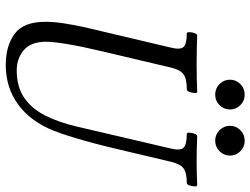

<svg xmlns="http://www.w3.org/2000/svg" viewBox="-124 -754 890 683"><g transform="rotate(90 321.5 -412.0)"><path d="M210 13Q143 13 100 -18.5Q57 -50 57 -128Q57 -157 62 -190.5Q67 -224 76 -266L149 -575Q157 -608 146.5 -619.5Q136 -631 98 -631Q94 -631 94 -640.5Q94 -650 97.5 -659Q101 -668 105 -668Q131 -667 156 -666.5Q181 -666 206 -666Q231 -666 256 -666.5Q281 -667 306 -668Q311 -668 310.5 -659Q310 -650 306.5 -640.5Q303 -631 298 -631Q260 -631 244 -619.5Q228 -608 220 -575L163 -334Q145 -258 136.5 -207Q128 -156 128 -130Q128 -77 157.5 -51.5Q187 -26 230 -26Q288 -26 327 -52.5Q366 -79 390.5 -127.5Q415 -176 430 -241L508 -575Q516 -608 505 -619.5Q494 -631 455 -631Q451 -631 451.5 -640.5Q452 -650 455.5 -659Q459 -668 463 -668Q486 -667 507.5 -666.5Q529 -666 551 -666Q573 -666 594.5 -666.5Q616 -667 638 -668Q643 -668 642.5 -659Q642 -650 639 -640.5Q636 -631 631 -631Q594 -631 578.5 -619.5Q563 -608 555 -575L521 -431Q499 -334 479.5 -265.5Q460 -197 445 -159Q413 -77 352.5 -32Q292 13 210 13ZM316 -732Q294 -732 278.5 -747.5Q263 -763 263 -785Q263 -806 278.5 -821.5Q294 -837 316 -837Q338 -837 353.5 -821.5Q369 -806 369 -785Q369 -763 353.5 -747.5Q338 -732 316 -732ZM480 -732Q458 -732 442.5 -747.5Q427 -763 427 -785Q427 -806 442.5 -821.5Q458 -837 480 -837Q502 -837 517.5 -821.5Q533 -806 533 -785Q533 -763 517.5 -747.5Q502 -732 480 -732Z"/></g></svg>

Font: Junicode Two Beta Condensed
Style: Italic
Weight: 400
Width: 3
Italic angle: -9°
Version: Version 1.053; ttfautohint (v1.8.4)